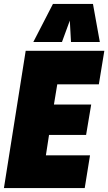

<svg xmlns="http://www.w3.org/2000/svg" viewBox="-31 -959 552 979"><path d="M-11 0 100 -700H501L473 -529H261L244 -426H434L408 -271H219L203 -167H428L401 0ZM139 -745 239 -939H443L478 -745H331L325 -854L285 -745Z"/></svg>

Font: Georama Semi Condensed Black
Style: Italic
Weight: 900
Width: 4
Italic angle: -9°
Designer: Jean-Baptiste Levee
Foundry: Production Type
Version: Version 1.000